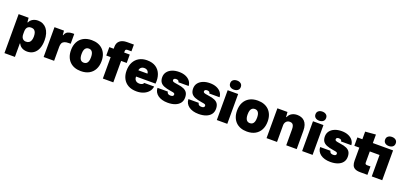

<svg xmlns="http://www.w3.org/2000/svg" viewBox="26 -1939 6886 3291"><g transform="rotate(20 3469.0 -294.0)"><path d="M54 167V-544H236L243 -465H253Q268 -505 310 -529.5Q352 -554 407 -554Q457 -554 497 -535Q537 -516 566 -480Q595 -444 610.5 -391.5Q626 -339 626 -272Q626 -183 599 -119.5Q572 -56 522.5 -23Q473 10 407 10Q371 10 339.5 -1Q308 -12 285.5 -32.5Q263 -53 253 -79H245V167ZM331 -143Q367 -143 389 -159Q411 -175 421 -204.5Q431 -234 431 -272Q431 -311 422 -340Q413 -369 392 -385Q371 -401 336 -401Q305 -401 284.5 -388Q264 -375 254.5 -351Q245 -327 245 -295V-249Q245 -215 255.5 -191.5Q266 -168 285.5 -155.5Q305 -143 331 -143Z M708 0V-544H881L888 -465H895Q913 -517 950.5 -534Q988 -551 1036 -551Q1045 -551 1052 -551Q1059 -551 1066 -551V-372Q1061 -372 1052 -372Q1043 -372 1032 -372Q980 -372 951 -358.5Q922 -345 910.5 -319.5Q899 -294 899 -257V0Z M1387 10Q1324 10 1273 -8.5Q1222 -27 1185 -63.5Q1148 -100 1128 -152.5Q1108 -205 1108 -272Q1108 -357 1140.5 -420Q1173 -483 1235.5 -518.5Q1298 -554 1387 -554Q1450 -554 1501 -535.5Q1552 -517 1589 -480.5Q1626 -444 1646 -392Q1666 -340 1666 -272Q1666 -188 1633.5 -124.5Q1601 -61 1539 -25.5Q1477 10 1387 10ZM1387 -143Q1413 -143 1432.5 -156Q1452 -169 1462.5 -197.5Q1473 -226 1473 -272Q1473 -307 1467 -331.5Q1461 -356 1449.5 -371.5Q1438 -387 1422.5 -394Q1407 -401 1387 -401Q1361 -401 1341.5 -388Q1322 -375 1311.5 -347Q1301 -319 1301 -272Q1301 -237 1307 -212.5Q1313 -188 1324.5 -172.5Q1336 -157 1352 -150Q1368 -143 1387 -143Z M1788 0V-391H1708V-544H1788V-580Q1788 -651 1834.5 -690Q1881 -729 1966 -729H2089V-606H2018Q2001 -606 1990 -599Q1979 -592 1979 -571V-544H2081V-391H1979V0Z M2403 10Q2314 10 2251.5 -24.5Q2189 -59 2156 -121.5Q2123 -184 2123 -267Q2123 -356 2157 -420.5Q2191 -485 2252.5 -519.5Q2314 -554 2396 -554Q2495 -554 2558 -511.5Q2621 -469 2648.5 -395Q2676 -321 2666 -227H2311Q2310 -197 2321.5 -175.5Q2333 -154 2354 -143Q2375 -132 2403 -132Q2436 -132 2455 -143Q2474 -154 2481 -172H2661Q2654 -117 2619.5 -76.5Q2585 -36 2529.5 -13Q2474 10 2403 10ZM2311 -325 2295 -341H2495L2478 -326Q2480 -354 2470 -373Q2460 -392 2441 -402.5Q2422 -413 2396 -413Q2369 -413 2349.5 -402Q2330 -391 2320 -371Q2310 -351 2311 -325Z M2972 10Q2915 10 2869.5 -3Q2824 -16 2791.5 -40Q2759 -64 2741 -97.5Q2723 -131 2723 -171H2911Q2913 -154 2921.5 -143Q2930 -132 2944.5 -127Q2959 -122 2977 -122Q3005 -122 3018 -131.5Q3031 -141 3031 -157Q3031 -172 3023 -179Q3015 -186 2997 -190.5Q2979 -195 2948 -199Q2875 -210 2828 -229Q2781 -248 2758.5 -282.5Q2736 -317 2736 -371Q2736 -426 2766.5 -467Q2797 -508 2852 -531Q2907 -554 2980 -554Q3048 -554 3099.5 -532.5Q3151 -511 3181 -472.5Q3211 -434 3214 -383H3026Q3026 -396 3019.5 -404.5Q3013 -413 3001.5 -417.5Q2990 -422 2974 -422Q2953 -422 2940 -413.5Q2927 -405 2927 -388Q2927 -374 2936.5 -366.5Q2946 -359 2968.5 -354Q2991 -349 3028 -344Q3099 -335 3142.5 -315Q3186 -295 3205.5 -261Q3225 -227 3225 -174Q3225 -115 3193.5 -74Q3162 -33 3105 -11.5Q3048 10 2972 10Z M3536 10Q3479 10 3433.5 -3Q3388 -16 3355.5 -40Q3323 -64 3305 -97.5Q3287 -131 3287 -171H3475Q3477 -154 3485.5 -143Q3494 -132 3508.5 -127Q3523 -122 3541 -122Q3569 -122 3582 -131.5Q3595 -141 3595 -157Q3595 -172 3587 -179Q3579 -186 3561 -190.5Q3543 -195 3512 -199Q3439 -210 3392 -229Q3345 -248 3322.5 -282.5Q3300 -317 3300 -371Q3300 -426 3330.5 -467Q3361 -508 3416 -531Q3471 -554 3544 -554Q3612 -554 3663.5 -532.5Q3715 -511 3745 -472.5Q3775 -434 3778 -383H3590Q3590 -396 3583.5 -404.5Q3577 -413 3565.5 -417.5Q3554 -422 3538 -422Q3517 -422 3504 -413.5Q3491 -405 3491 -388Q3491 -374 3500.5 -366.5Q3510 -359 3532.5 -354Q3555 -349 3592 -344Q3663 -335 3706.5 -315Q3750 -295 3769.5 -261Q3789 -227 3789 -174Q3789 -115 3757.5 -74Q3726 -33 3669 -11.5Q3612 10 3536 10Z M3867 0V-544H4058V0ZM3963 -589Q3921 -589 3893.5 -610.5Q3866 -632 3866 -672Q3866 -712 3893.5 -733.5Q3921 -755 3963 -755Q4005 -755 4032.5 -733.5Q4060 -712 4060 -672Q4060 -632 4032.5 -610.5Q4005 -589 3963 -589Z M4416 10Q4353 10 4302 -8.5Q4251 -27 4214 -63.5Q4177 -100 4157 -152.5Q4137 -205 4137 -272Q4137 -357 4169.5 -420Q4202 -483 4264.5 -518.5Q4327 -554 4416 -554Q4479 -554 4530 -535.5Q4581 -517 4618 -480.5Q4655 -444 4675 -392Q4695 -340 4695 -272Q4695 -188 4662.5 -124.5Q4630 -61 4568 -25.5Q4506 10 4416 10ZM4416 -143Q4442 -143 4461.5 -156Q4481 -169 4491.5 -197.5Q4502 -226 4502 -272Q4502 -307 4496 -331.5Q4490 -356 4478.5 -371.5Q4467 -387 4451.5 -394Q4436 -401 4416 -401Q4390 -401 4370.5 -388Q4351 -375 4340.5 -347Q4330 -319 4330 -272Q4330 -237 4336 -212.5Q4342 -188 4353.5 -172.5Q4365 -157 4381 -150Q4397 -143 4416 -143Z M4774 0V-544H4958L4965 -455H4973Q4993 -505 5036.5 -529.5Q5080 -554 5134 -554Q5174 -554 5208.5 -542Q5243 -530 5269 -504Q5295 -478 5309.5 -435.5Q5324 -393 5324 -333V0H5133V-291Q5133 -327 5125 -351.5Q5117 -376 5100 -388Q5083 -400 5054 -400Q5024 -400 5004.5 -386Q4985 -372 4975 -351Q4965 -330 4965 -308V0Z M5423 0V-544H5614V0ZM5519 -589Q5477 -589 5449.5 -610.5Q5422 -632 5422 -672Q5422 -712 5449.5 -733.5Q5477 -755 5519 -755Q5561 -755 5588.5 -733.5Q5616 -712 5616 -672Q5616 -632 5588.5 -610.5Q5561 -589 5519 -589Z M5939 10Q5882 10 5836.5 -3Q5791 -16 5758.5 -40Q5726 -64 5708 -97.5Q5690 -131 5690 -171H5878Q5880 -154 5888.5 -143Q5897 -132 5911.5 -127Q5926 -122 5944 -122Q5972 -122 5985 -131.5Q5998 -141 5998 -157Q5998 -172 5990 -179Q5982 -186 5964 -190.5Q5946 -195 5915 -199Q5842 -210 5795 -229Q5748 -248 5725.5 -282.5Q5703 -317 5703 -371Q5703 -426 5733.5 -467Q5764 -508 5819 -531Q5874 -554 5947 -554Q6015 -554 6066.5 -532.5Q6118 -511 6148 -472.5Q6178 -434 6181 -383H5993Q5993 -396 5986.5 -404.5Q5980 -413 5968.5 -417.5Q5957 -422 5941 -422Q5920 -422 5907 -413.5Q5894 -405 5894 -388Q5894 -374 5903.5 -366.5Q5913 -359 5935.5 -354Q5958 -349 5995 -344Q6066 -335 6109.5 -315Q6153 -295 6172.5 -261Q6192 -227 6192 -174Q6192 -115 6160.5 -74Q6129 -33 6072 -11.5Q6015 10 5939 10Z M6485 0Q6420 0 6385 -19Q6350 -38 6337 -72.5Q6324 -107 6324 -152V-391H6233V-544H6324V-683L6515 -699V-544H6884V0H6693V-391H6515V-188Q6515 -167 6526 -160Q6537 -153 6554 -153H6614V0ZM6789 -589Q6747 -589 6719.5 -610.5Q6692 -632 6692 -672Q6692 -712 6719.5 -733.5Q6747 -755 6789 -755Q6831 -755 6858.5 -733.5Q6886 -712 6886 -672Q6886 -632 6858.5 -610.5Q6831 -589 6789 -589Z"/></g></svg>

Font: Mona Sans ExtraLight Black
Style: Regular
Weight: 900
Version: Version 2.000